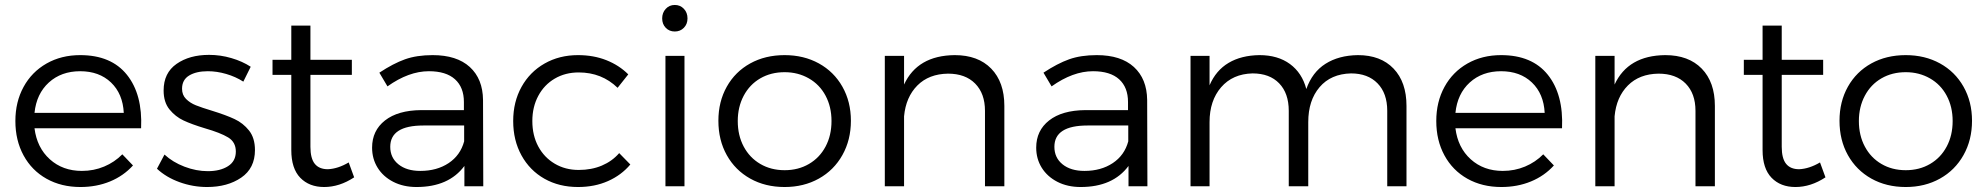

<svg xmlns="http://www.w3.org/2000/svg" viewBox="-20 -751 8011 774"><path d="M548.8 -233.9H119.1Q128.9 -155.8 180.9 -108.9Q232.9 -62 310.1 -62Q357.9 -62 399.9 -79.6Q441.9 -97.2 473.1 -128.9L516.1 -84Q478 -42 423.6 -19.5Q369.1 2.9 304.2 2.9Q227.1 2.9 167.5 -30.5Q107.9 -64 75 -124.5Q42 -185.1 42 -263.2Q42 -340.3 75 -400.6Q107.9 -460.9 167.5 -494.9Q227.1 -528.8 303.2 -528.8Q428.2 -528.8 491.7 -449.5Q555.2 -370.1 548.8 -233.9ZM479 -295.9Q475.1 -373 427.5 -418.5Q379.9 -463.9 303.2 -463.9Q227.1 -463.9 177 -418.5Q127 -373 119.1 -295.9Z M817.9 -463.9Q771 -463.9 742.4 -446.5Q713.9 -429.2 713.9 -393.1Q713.9 -368.2 730 -352.1Q746.1 -335.9 770 -326.4Q793.9 -316.9 835.9 -304.2Q891.1 -287.1 925.5 -271Q960 -254.9 983.9 -224.9Q1007.8 -194.8 1007.8 -146Q1007.8 -72.8 952.4 -34.9Q897 2.9 814.9 2.9Q757.8 2.9 703.9 -16.6Q649.9 -36.1 612.8 -70.8L643.1 -127.9Q676.3 -97.2 723.6 -79.1Q771 -61 817.9 -61Q867.7 -61 899.2 -81.1Q930.7 -101.1 930.7 -140.1Q930.7 -178.2 899.7 -197Q868.7 -215.8 805.7 -233.9Q752.4 -250 719.7 -265.4Q687 -280.8 663.3 -309.8Q639.6 -338.9 639.6 -386.2Q639.6 -457 691.7 -493.4Q743.7 -529.8 822.8 -529.8Q868.7 -529.8 912.8 -516.8Q957 -503.9 990.7 -481.9L960.9 -421.9Q929.7 -441.9 891.8 -452.9Q854 -463.9 817.9 -463.9Z M1407.7 -36.1Q1348.6 2.9 1286.6 2.9Q1226.6 2.9 1190.4 -34.4Q1154.3 -71.8 1154.3 -146V-449.2H1078.6V-509.8H1154.3V-647.9H1231.4V-509.8H1398.4V-449.2H1231.4V-159.2Q1231.4 -112.3 1249 -90.6Q1266.6 -68.8 1301.8 -68.8Q1342.8 -70.8 1385.7 -96.2Z M1852.1 0V-82Q1789.1 2.9 1659.2 2.9Q1606 2.9 1565.2 -18.1Q1524.4 -39.1 1502.2 -75Q1480 -110.8 1480 -155.8Q1480 -224.6 1532 -265.4Q1584 -306.2 1677.2 -307.1H1850.1V-339.8Q1850.1 -398.9 1814.2 -431.4Q1778.3 -463.9 1709 -463.9Q1627.9 -463.9 1542 -402.8L1509.3 -458Q1565.4 -495.1 1612.8 -512Q1660.2 -528.8 1724.1 -528.8Q1821.3 -528.8 1873.8 -481Q1926.3 -433.1 1927.2 -348.1L1928.2 0ZM1851.1 -181.2V-245.1H1687Q1553.2 -245.1 1553.2 -159.2Q1553.2 -115.2 1586.2 -88.6Q1619.1 -62 1674.3 -62Q1741.2 -62 1788.6 -93.5Q1835.9 -125 1851.1 -181.2Z M2313 -459Q2258.8 -459 2216.3 -434.1Q2173.8 -409.2 2149.9 -364.5Q2126 -319.8 2126 -263.2Q2126 -205.1 2149.9 -160.6Q2173.8 -116.2 2216.3 -91.1Q2258.8 -65.9 2313 -65.9Q2364.7 -65.9 2406.2 -83.5Q2447.8 -101.1 2476.1 -133.8L2521 -87.9Q2484.9 -44.9 2430.9 -21Q2377 2.9 2310.1 2.9Q2233.9 2.9 2174.8 -30.5Q2115.7 -64 2082.3 -124.5Q2048.8 -185.1 2048.8 -263.2Q2048.8 -340.3 2082.3 -400.6Q2115.7 -460.9 2175.3 -494.9Q2234.9 -528.8 2310.1 -528.8Q2373 -528.8 2424.6 -508.3Q2476.1 -487.8 2512.7 -451.2L2469.7 -397Q2405.8 -459 2313 -459Z M2649.4 0ZM2662.6 -525.9H2739.3V0H2662.6ZM2751.5 -676.8Q2751.5 -653.8 2736.8 -638.9Q2722.2 -624 2700.2 -624Q2678.2 -624 2663.8 -638.9Q2649.4 -653.8 2649.4 -676.8Q2649.4 -699.7 2663.8 -715.3Q2678.2 -731 2700.2 -731Q2722.2 -731 2736.8 -715.6Q2751.5 -700.2 2751.5 -676.8Z M3410.2 -264.2Q3410.2 -187 3376 -126Q3341.8 -64.9 3281 -31Q3220.2 2.9 3143.1 2.9Q3064.9 2.9 3004.4 -31Q2943.8 -64.9 2909.9 -125.5Q2876 -186 2876 -264.2Q2876 -341.3 2909.9 -401.6Q2943.8 -461.9 3004.4 -495.4Q3064.9 -528.8 3143.1 -528.8Q3220.2 -528.8 3281 -495.4Q3341.8 -461.9 3376 -401.4Q3410.2 -340.8 3410.2 -264.2ZM2954.1 -263.2Q2954.1 -205.1 2978 -160.2Q3002 -115.2 3044.9 -90.1Q3087.9 -64.9 3143.1 -64.9Q3198.2 -64.9 3241.2 -90.1Q3284.2 -115.2 3308.1 -160.2Q3332 -205.1 3332 -263.2Q3332 -320.3 3308.1 -365.2Q3284.2 -410.2 3240.5 -435.1Q3196.8 -460 3143.1 -460Q3087.9 -460 3044.9 -435.1Q3002 -410.2 2978 -365Q2954.1 -319.8 2954.1 -263.2Z M4028.8 -324.2V0H3950.7V-304.2Q3950.7 -374 3911.1 -414.1Q3871.6 -454.1 3801.8 -454.1Q3724.6 -453.1 3678.2 -406.5Q3631.8 -359.9 3624.5 -282.2V0H3546.9V-525.9H3624.5V-410.2Q3678.7 -527.3 3828.6 -528.8Q3922.9 -528.8 3975.8 -474.4Q4028.8 -419.9 4028.8 -324.2Z M4529.3 0V-82Q4466.3 2.9 4336.4 2.9Q4283.2 2.9 4242.4 -18.1Q4201.7 -39.1 4179.4 -75Q4157.2 -110.8 4157.2 -155.8Q4157.2 -224.6 4209.2 -265.4Q4261.2 -306.2 4354.5 -307.1H4527.3V-339.8Q4527.3 -398.9 4491.5 -431.4Q4455.6 -463.9 4386.2 -463.9Q4305.2 -463.9 4219.2 -402.8L4186.5 -458Q4242.7 -495.1 4290 -512Q4337.4 -528.8 4401.4 -528.8Q4498.5 -528.8 4551 -481Q4603.5 -433.1 4604.5 -348.1L4605.5 0ZM4528.3 -181.2V-245.1H4364.3Q4230.5 -245.1 4230.5 -159.2Q4230.5 -115.2 4263.4 -88.6Q4296.4 -62 4351.6 -62Q4418.5 -62 4465.8 -93.5Q4513.2 -125 4528.3 -181.2Z M5649.9 -324.2V0H5572.3V-304.2Q5572.3 -375 5533.2 -415Q5494.1 -455.1 5426.3 -455.1Q5345.2 -453.1 5299.6 -399.7Q5253.9 -346.2 5253.9 -258.8V0H5175.3V-304.2Q5175.3 -375 5136.7 -415Q5098.1 -455.1 5029.3 -455.1Q4949.2 -453.1 4902.6 -399.2Q4856 -345.2 4856 -258.8V0H4779.3V-525.9H4856V-407.2Q4881.8 -467.3 4932.9 -497.6Q4983.9 -527.8 5057.1 -528.8Q5131.3 -528.8 5180.2 -492.9Q5229 -457 5246.1 -392.1Q5270 -460 5323.5 -493.9Q5377 -527.8 5454.1 -528.8Q5545.9 -528.8 5597.9 -474.4Q5649.9 -419.9 5649.9 -324.2Z M6276.9 -233.9H5847.2Q5856.9 -155.8 5908.9 -108.9Q5960.9 -62 6038.1 -62Q6085.9 -62 6127.9 -79.6Q6169.9 -97.2 6201.2 -128.9L6244.1 -84Q6206.1 -42 6151.6 -19.5Q6097.2 2.9 6032.2 2.9Q5955.1 2.9 5895.5 -30.5Q5835.9 -64 5803 -124.5Q5770 -185.1 5770 -263.2Q5770 -340.3 5803 -400.6Q5835.9 -460.9 5895.5 -494.9Q5955.1 -528.8 6031.2 -528.8Q6156.2 -528.8 6219.7 -449.5Q6283.2 -370.1 6276.9 -233.9ZM6207 -295.9Q6203.1 -373 6155.5 -418.5Q6107.9 -463.9 6031.2 -463.9Q5955.1 -463.9 5905 -418.5Q5855 -373 5847.2 -295.9Z M6893.1 -324.2V0H6814.9V-304.2Q6814.9 -374 6775.4 -414.1Q6735.8 -454.1 6666 -454.1Q6588.9 -453.1 6542.5 -406.5Q6496.1 -359.9 6488.8 -282.2V0H6411.1V-525.9H6488.8V-410.2Q6543 -527.3 6692.9 -528.8Q6787.1 -528.8 6840.1 -474.4Q6893.1 -419.9 6893.1 -324.2Z M7338.9 -36.1Q7279.8 2.9 7217.8 2.9Q7157.7 2.9 7121.6 -34.4Q7085.4 -71.8 7085.4 -146V-449.2H7009.8V-509.8H7085.4V-647.9H7162.6V-509.8H7329.6V-449.2H7162.6V-159.2Q7162.6 -112.3 7180.2 -90.6Q7197.8 -68.8 7232.9 -68.8Q7273.9 -70.8 7316.9 -96.2Z M7929.7 -264.2Q7929.7 -187 7895.5 -126Q7861.3 -64.9 7800.5 -31Q7739.7 2.9 7662.6 2.9Q7584.5 2.9 7523.9 -31Q7463.4 -64.9 7429.4 -125.5Q7395.5 -186 7395.5 -264.2Q7395.5 -341.3 7429.4 -401.6Q7463.4 -461.9 7523.9 -495.4Q7584.5 -528.8 7662.6 -528.8Q7739.7 -528.8 7800.5 -495.4Q7861.3 -461.9 7895.5 -401.4Q7929.7 -340.8 7929.7 -264.2ZM7473.6 -263.2Q7473.6 -205.1 7497.6 -160.2Q7521.5 -115.2 7564.5 -90.1Q7607.4 -64.9 7662.6 -64.9Q7717.8 -64.9 7760.7 -90.1Q7803.7 -115.2 7827.6 -160.2Q7851.6 -205.1 7851.6 -263.2Q7851.6 -320.3 7827.6 -365.2Q7803.7 -410.2 7760 -435.1Q7716.3 -460 7662.6 -460Q7607.4 -460 7564.5 -435.1Q7521.5 -410.2 7497.6 -365Q7473.6 -319.8 7473.6 -263.2Z"/></svg>

Font: Argentum Sans Light
Style: Regular
Weight: 300
Designer: Julieta Ulanovsky (Modified by Cristiano Sobral)
Foundry: Julieta Ulanovsky
Version: Version 1.000; ttfautohint (v1.5.65-e2d9)